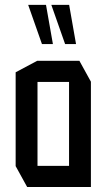

<svg xmlns="http://www.w3.org/2000/svg" viewBox="-20 -753 435 773"><path d="M131 -423.1V-508.3H299.6L346 -424.1V-423.1ZM89.4 0 43 -84.2V-85.2H258V0ZM43 -85.2V-462L130 -508.3H131V-85.2ZM258 0V-423.1H346V0ZM242.1 -575.6 187 -732.4V-733.4H258.4L286.1 -575.6ZM148.9 -575.6 93.8 -732.4V-733.4H165.2L193 -575.6Z"/></svg>

Font: Foldit Thin
Style: Regular
Weight: 100
Designer: Sophia Tai
Foundry: Sophia Tai
Version: Version 1.003